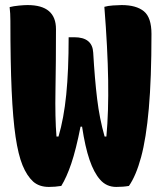

<svg xmlns="http://www.w3.org/2000/svg" viewBox="-20 -729 640 758"><path d="M18 -701Q34 -705 55 -707Q76 -709 89 -709Q201 -709 201 -614Q201 -484 199 -374Q197 -264 203 -190H211Q232 -261 241.5 -355.5Q251 -450 251 -582H273Q345 -582 348 -521Q354 -417 363.5 -338.5Q373 -260 393 -190H400Q409 -287 407 -412.5Q405 -538 392 -702Q405 -706 426 -707.5Q447 -709 460 -709Q518 -709 548 -684.5Q578 -660 578 -595Q578 -419 567.5 -300.5Q557 -182 537 -108.5Q517 -35 489 5Q478 7 465 8Q452 9 439 9Q400 9 375 -20Q351 -47 333.5 -98Q316 -149 304 -229H298Q280 -138 261.5 -83.5Q243 -29 222 5Q210 7 197.5 8Q185 9 173 9Q135 9 111 -12Q86 -35 69 -76.5Q52 -118 41.5 -189Q31 -260 26 -371.5Q21 -483 21 -646Q21 -677 18 -701Z"/></svg>

Font: Recursive Mn Csl St Blk
Style: Regular
Weight: 900
Monospace: yes
Version: Version 1.079;hotconv 1.0.112;makeotfexe 2.5.65598; ttfautoh